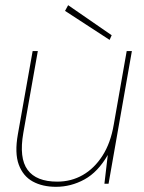

<svg xmlns="http://www.w3.org/2000/svg" viewBox="-20 -709 555 741"><path d="M196 12Q144 12 106.5 -8.5Q69 -29 52.5 -73.5Q36 -118 49 -191L106 -512H126L70 -196Q53 -99 86.5 -53.5Q120 -8 201 -8Q255 -8 299.5 -33.5Q344 -59 375.5 -108Q407 -157 419 -228L469 -512H489L399 0H383L396 -111Q358 -45 306 -16.5Q254 12 196 12ZM403 -555 231 -667 243 -689 411 -573Z"/></svg>

Font: DM Sans 12pt Thin
Style: Italic
Weight: 250
Italic angle: -10°
Version: Version 4.004;gftools[0.9.30]